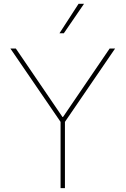

<svg xmlns="http://www.w3.org/2000/svg" viewBox="-20 -980 654 1000"><path d="M34.1 -727.3H62.5L305.4 -370.7H308.2L551.1 -727.3H579.5L318.2 -345.2V0H295.5V-345.2ZM289.8 -806.8 389.2 -960.2H417.6L312.5 -806.8Z"/></svg>

Font: Inter UI Thin
Style: Regular
Weight: 100
Designer: Rasmus Andersson
Foundry: rsms
Version: 3.2;8d6f07862